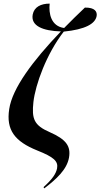

<svg xmlns="http://www.w3.org/2000/svg" viewBox="-20 -825 556 1063"><path d="M225 218C292 167 350 114 362 48C373 -15 347 -53 256 -93C168 -131 155 -167 165 -260C176 -357 237 -526 333 -650C452 -662 507 -693 515 -736C519 -760 506 -784 450 -783C410 -745 371 -707 335 -670C262 -680 249 -751 255 -805C207 -805 169 -787 161 -744C150 -682 216 -654 317 -651C161 -488 48 -336 31 -221C13 -105 62 -42 186 8C279 45 303 68 296 107C290 137 270 167 221 211Z"/></svg>

Font: Noto Serif Display SemiCondensed SemiBold
Style: Italic
Weight: 600
Width: 4
Italic angle: -12°
Designer: Monotype Design Team
Foundry: Monotype Imaging Inc.
Version: Version 2.009